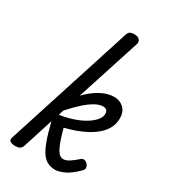

<svg xmlns="http://www.w3.org/2000/svg" viewBox="-218 -991 976 1111"><g transform="rotate(30 269.5 -435.5)"><path d="M337 19Q311 19 289 9.5Q267 0 248.5 -24.5Q230 -49 213 -95Q196 -141 178 -214L113 -11Q108 2 98 8.5Q88 15 65 15Q49 15 35.5 8Q22 1 28 -18L298 -858Q304 -878 313.5 -884Q323 -890 343 -890Q364 -890 373 -882.5Q382 -875 384 -866Q386 -857 384 -851L246 -424Q288 -468 334 -493Q380 -518 423 -518Q462 -518 487.5 -493.5Q513 -469 513 -426Q513 -391 498.5 -362.5Q484 -334 458.5 -311Q433 -288 400 -270Q367 -252 331 -239Q295 -226 258 -217Q271 -167 282.5 -136Q294 -105 304 -88Q314 -71 324.5 -64.5Q335 -58 347 -58Q364 -58 386.5 -72.5Q409 -87 432 -108Q444 -118 455 -116Q466 -114 475 -105Q485 -94 486.5 -82Q488 -70 477 -59Q431 -13 395 3Q359 19 337 19ZM196 -268Q240 -274 281.5 -287.5Q323 -301 355.5 -320Q388 -339 407.5 -361.5Q427 -384 427 -407Q427 -422 418.5 -430Q410 -438 394 -438Q371 -438 341.5 -421.5Q312 -405 278 -374.5Q244 -344 207 -302Z"/></g></svg>

Font: Playwrite DK Uloopet
Style: Regular
Weight: 400
Designer: Veronika Burian, José Scaglione
Foundry: TypeTogether
Version: Version 1.002